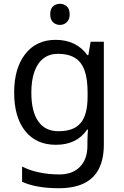

<svg xmlns="http://www.w3.org/2000/svg" viewBox="-20 -757 655 1017"><path d="M275 -546Q328 -546 370.5 -526Q413 -506 443 -465H448L460 -536H530V9Q530 85 504 136.5Q478 188 425 214Q372 240 290 240Q232 240 183.5 231.5Q135 223 97 206V125Q135 145 186 156Q237 167 295 167Q364 167 403.5 126.5Q443 86 443 16V-5Q443 -17 444 -39.5Q445 -62 446 -71H442Q414 -30 372.5 -10Q331 10 276 10Q172 10 113.5 -63Q55 -136 55 -267Q55 -395 113.5 -470.5Q172 -546 275 -546ZM287 -472Q242 -472 210.5 -448Q179 -424 162.5 -378Q146 -332 146 -266Q146 -167 182.5 -114.5Q219 -62 289 -62Q330 -62 359 -72.5Q388 -83 407 -105.5Q426 -128 435 -163Q444 -198 444 -246V-267Q444 -340 427.5 -385Q411 -430 376 -451Q341 -472 287 -472ZM298 -737Q318 -737 333.5 -723.5Q349 -710 349 -681Q349 -653 333.5 -639Q318 -625 298 -625Q276 -625 261 -639Q246 -653 246 -681Q246 -710 261 -723.5Q276 -737 298 -737Z"/></svg>

Font: Noto Sans Khmer
Style: Regular
Weight: 400
Designer: Danh Hong and the Monotype Design Team
Foundry: Monotype Imaging Inc.
Version: Version 2.003